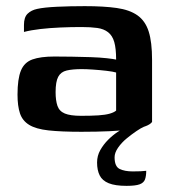

<svg xmlns="http://www.w3.org/2000/svg" viewBox="-20 -424 556 625"><path d="M245 5Q179 5 138 0.5Q97 -4 75 -17.5Q53 -31 45 -55Q37 -79 37 -116Q37 -167 48 -194Q59 -221 85.5 -230.5Q112 -240 157 -240Q182 -240 213.5 -239.5Q245 -239 275 -238Q305 -237 327.5 -234.5Q350 -232 358 -230Q358 -266 352 -287Q346 -308 332 -319Q318 -330 296.5 -333Q275 -336 245 -336Q211 -336 176.5 -334.5Q142 -333 111.5 -329.5Q81 -326 58 -320V-343Q58 -368 70 -379.5Q82 -391 101 -395Q123 -400 165.5 -402Q208 -404 256 -404Q318 -404 360 -398Q402 -392 427.5 -374Q453 -356 464 -321.5Q475 -287 475 -229V-27Q463 -10 405.5 -2.5Q348 5 245 5ZM244 -47Q278 -47 300.5 -48.5Q323 -50 337 -54Q351 -58 358 -64V-188Q348 -191 326.5 -193.5Q305 -196 283 -197.5Q261 -199 246 -199Q216 -199 197 -194.5Q178 -190 169.5 -174Q161 -158 161 -124Q161 -97 167 -79.5Q173 -62 191 -54.5Q209 -47 244 -47ZM392 181Q355 181 334 172.5Q313 164 304.5 147Q296 130 296 105Q296 83 306.5 64.5Q317 46 332 31Q347 16 363 5.5Q379 -5 390 -11H448Q440 -8 424.5 2.5Q409 13 392.5 26.5Q376 40 364.5 56.5Q353 73 353 88Q353 118 369.5 126Q386 134 412 134Q429 134 437.5 133.5Q446 133 450 132.5Q454 132 456 132Q456 149 452 160Q448 171 434.5 176Q421 181 392 181Z"/></svg>

Font: Genos SemiBold
Style: Regular
Weight: 600
Designer: Robert E. Leuschke
Foundry: Robert E. Leuschke
Version: Version 1.010